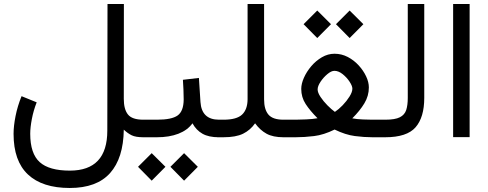

<svg xmlns="http://www.w3.org/2000/svg" viewBox="-20 -687 2443 961"><path d="M163.6 -174.8Q147.5 -133.8 139.4 -91.3Q131.3 -48.8 131.3 -17.6Q131.3 81.5 178.5 124.3Q225.6 167 329.6 167Q517.1 167 517.1 -33.2L518.1 -667H600.1L599.6 -191.9Q599.6 -140.1 620.4 -114Q641.1 -87.9 697.3 -87.9H712.4V0H698.2Q658.7 0 638.7 -10Q618.7 -20 599.6 -38.1Q597.7 104.5 531 179.2Q464.4 253.9 329.1 253.9Q191.9 253.9 119.9 186.3Q47.9 118.7 47.9 -17.1Q47.9 -56.2 57.9 -106.4Q67.9 -156.7 87.9 -205.6Z M1086.9 0H1075.2Q1024.4 0 993.2 -17.8Q961.9 -35.6 943.4 -69.8Q918.5 -35.2 872.8 -17.6Q827.1 0 765.6 0H692.9V-87.9H766.6Q839.4 -87.9 869.1 -109.1Q898.9 -130.4 899.4 -189Q899.4 -212.9 898.2 -238.8Q897 -264.6 895.5 -287.6L975.6 -296.9L983.4 -176.3Q989.3 -87.9 1076.2 -87.9H1086.9ZM833 147.9 901.4 79.6 970.2 147.9 901.4 217.3ZM670.9 147.9 739.3 79.6 808.1 147.9 739.3 217.3Z M1256.8 -69.8Q1232.9 -35.6 1196.8 -17.8Q1160.6 0 1098.1 0H1067.4V-87.9H1099.1Q1164.6 -87.9 1191.7 -113.5Q1218.8 -139.2 1219.2 -189.9V-667H1301.8V-189.9Q1301.8 -139.2 1323.5 -113.5Q1345.2 -87.9 1398.4 -87.9H1414.1V0H1399.4Q1346.2 0 1314 -17.8Q1281.7 -35.6 1256.8 -69.8Z M1661.6 -565.9 1730 -634.3 1798.8 -565.9 1730 -496.6ZM1499.5 -565.9 1567.9 -634.3 1636.7 -565.9 1567.9 -496.6ZM1743.2 -94.7Q1766.1 -90.3 1796.6 -89.1Q1827.1 -87.9 1842.8 -87.9H1888.7V0H1843.8Q1802.7 0 1755.9 -6.1Q1709 -12.2 1654.8 -38.6Q1600.1 -11.7 1551.8 -5.9Q1503.4 0 1460 0H1394.5V-87.9H1460Q1479.5 -87.9 1512.5 -89.4Q1545.4 -90.8 1569.3 -95.2Q1531.7 -132.8 1509.8 -166.5Q1487.8 -200.2 1487.8 -242.2Q1487.8 -267.6 1501.2 -297.9Q1514.6 -328.1 1537.8 -355.5Q1561 -382.8 1591.1 -400.4Q1621.1 -418 1654.3 -418Q1689.5 -418 1720.5 -401.9Q1751.5 -385.7 1775.1 -359.9Q1798.8 -334 1812.5 -304.9Q1826.2 -275.9 1826.2 -249.5Q1826.2 -207 1803.7 -169.7Q1781.2 -132.3 1743.2 -94.7ZM1653.8 -332.5Q1638.2 -332.5 1618.4 -315.9Q1598.6 -299.3 1584.2 -277.6Q1569.8 -255.9 1569.8 -239.3Q1569.8 -223.6 1584.2 -201.9Q1598.6 -180.2 1618.9 -159.7Q1639.2 -139.2 1656.2 -127Q1674.8 -139.2 1695.1 -160.2Q1715.3 -181.2 1729.5 -203.9Q1743.7 -226.6 1743.7 -243.2Q1743.7 -256.8 1729.7 -278.1Q1715.8 -299.3 1695.1 -315.9Q1674.3 -332.5 1653.8 -332.5Z M1869.1 0V-87.9H1908.7Q1957.5 -87.9 1981.4 -100.1Q2005.4 -112.3 2013.2 -136.5Q2021 -160.6 2021 -196.8V-667H2103.5V-197.3Q2103.5 -100.1 2060.1 -50Q2016.6 0 1908.2 0Z M2248 -667H2330.6V-0.5H2248Z"/></svg>

Font: Vazir WOL
Style: Regular-WOL
Weight: 400
Designer: Saber Rastikerdar
Foundry: Saber Rastikerdar
Version: Version 27.2.2